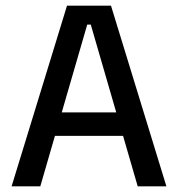

<svg xmlns="http://www.w3.org/2000/svg" viewBox="-20 -659 630 679"><path d="M21 0 217 -639H372.5L568.5 0H467L301 -572H288.5L122.5 0ZM149 -178.5V-261.5H439.5V-178.5Z"/></svg>

Font: Anek Latin Medium
Style: Regular
Weight: 500
Designer: Yesha Goshar
Foundry: Ek Type
Version: Version 1.003